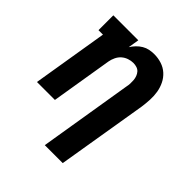

<svg xmlns="http://www.w3.org/2000/svg" viewBox="-203 -670 1006 1006"><g transform="rotate(45 300.0 -166.5)"><path d="M292 205 377 -314Q380 -327 380.5 -340Q381 -353 380 -365.5Q379 -378 374.5 -390Q370 -402 362 -411Q354 -420 341.5 -424Q329 -428 316 -428Q299 -428 281.5 -422Q264 -416 250.5 -404Q237 -392 229 -375Q221 -358 218 -341L162 0H29L98 -420H65V-530H250L240 -469Q250 -485 263 -498.5Q276 -512 292 -521.5Q308 -531 325.5 -534.5Q343 -538 361 -538Q389 -538 415.5 -529.5Q442 -521 462 -503Q482 -485 494 -460.5Q506 -436 510.5 -409Q515 -382 513.5 -353Q512 -324 508 -296L425 205Z"/></g></svg>

Font: Iosevka Slab XBdExObl
Style: Regular
Weight: 800
Width: 7
Italic angle: -9°
Monospace: yes
Designer: Belleve Invis
Foundry: Belleve Invis
Version: Version 11.1.0; ttfautohint (v1.8.3)